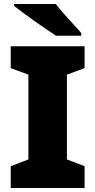

<svg xmlns="http://www.w3.org/2000/svg" viewBox="-20 -947 480 967"><path d="M406 0H34V-110L123 -144V-571L34 -604V-714H406V-604L317 -571V-144L406 -110ZM261 -927Q278 -905 301.5 -878Q325 -851 349 -825.5Q373 -800 389 -781V-767H262Q242 -780 213.5 -799.5Q185 -819 154.5 -840.5Q124 -862 96.5 -882.5Q69 -903 51 -917V-927Z"/></svg>

Font: Noto Sans Georgian Black
Style: Regular
Weight: 900
Designer: Monotype Design Team, Akaki Razmadze
Foundry: Google LLC
Version: Version 2.005; ttfautohint (v1.8.4.7-5d5b)